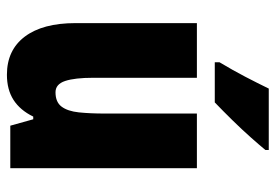

<svg xmlns="http://www.w3.org/2000/svg" viewBox="-144 -662 816 569"><g transform="rotate(90 264.5 -378.0)"><path d="M479 -553V0H353L334 -68H326Q307 -29 276.5 -9.5Q246 10 202 10Q129 10 89 -43Q49 -96 49 -193V-553H211V-246Q211 -191 220.5 -162.5Q230 -134 254 -134Q283 -134 296.5 -152Q310 -170 313.5 -203Q317 -236 317 -280V-553ZM425 -756Q411 -739 387.5 -712.5Q364 -686 336.5 -658Q309 -630 284 -606H165V-620Q189 -660 208 -696.5Q227 -733 243 -766H425Z"/></g></svg>

Font: Noto Sans Thai Looped ExtraCondensed Black
Style: Regular
Weight: 900
Width: 2
Designer: Sasikarn Vongin, Ben Mitchell
Foundry: The Fontpad Ltd
Version: Version 1.001; ttfautohint (v1.8.4.7-5d5b)